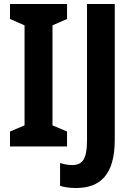

<svg xmlns="http://www.w3.org/2000/svg" viewBox="-20 -734 669 962"><path d="M316 0V-75L243 -106V-607L316 -639V-714H30V-639L103 -607V-106L30 -75V0ZM361 208C480 208 555 144 555 -34V-714H416V-33C416 66 392 93 341 93C318 93 299 88 281 83V197C302 204 329 208 361 208Z"/></svg>

Font: Noto Sans Display SemiCondensed
Style: Bold
Weight: 700
Width: 4
Designer: Monotype Design Team
Foundry: Monotype Imaging Inc.
Version: Version 1.900